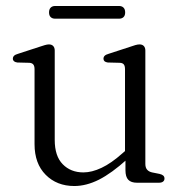

<svg xmlns="http://www.w3.org/2000/svg" viewBox="-20 -611 605 642"><path d="M399.5 -42V-84.5L398 -89.5V-379.5Q398 -390.5 394 -395.5Q390 -400.5 381 -401L340.5 -402Q333 -403 329.5 -406.2Q326 -409.5 326 -414.5Q326 -420.5 330 -424.5Q334 -428.5 343 -431L413.5 -454Q424.5 -458 432.5 -460.2Q440.5 -462.5 446.5 -462.5Q456 -462.5 461 -457Q466 -451.5 466 -442V-63Q466 -50.5 471.8 -43.8Q477.5 -37 488.5 -34.5L513.5 -29.5Q522 -27.5 526 -23.8Q530 -20 530 -14Q530 -7.5 525.2 -3.8Q520.5 0 511.5 0H438Q418.5 0 409 -9.8Q399.5 -19.5 399.5 -42ZM95.5 -129V-379.5Q95.5 -390.5 91.2 -395.5Q87 -400.5 78 -401L38 -402Q30.5 -403 26.8 -406.2Q23 -409.5 23 -414.5Q23 -420.5 27 -424.5Q31 -428.5 40 -431L110.5 -454Q122 -458 130 -460.2Q138 -462.5 143.5 -462.5Q153 -462.5 158 -457Q163 -451.5 163 -442V-143Q163 -89 189.8 -61.8Q216.5 -34.5 259 -34.5Q287 -34.5 319.5 -49.8Q352 -65 389.5 -98.5L412 -118L429 -100L404.5 -78Q353 -31.5 310.8 -10.2Q268.5 11 228.5 11Q170 11 132.8 -26.5Q95.5 -64 95.5 -129ZM144 -569.5Q144 -580 149.5 -585.5Q155 -591 164.5 -591H378Q387.5 -591 393 -585.5Q398.5 -580 398.5 -569.5Q398.5 -559 393 -553.8Q387.5 -548.5 378 -548.5H164.5Q155 -548.5 149.5 -553.8Q144 -559 144 -569.5Z"/></svg>

Font: Fraunces 48pt Soft Wonky Light
Style: Regular
Weight: 300
Version: Version 1.000;[b76b70a41]